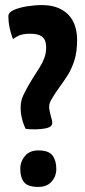

<svg xmlns="http://www.w3.org/2000/svg" viewBox="-20 -730 334 757"><path d="M81 -222Q81 -222 75.5 -234.5Q70 -247 65.5 -267Q61 -287 61.5 -311Q62 -335 74 -359Q91 -393 107 -418Q123 -443 135.5 -463Q148 -483 155 -502Q162 -521 162 -543Q162 -556 159 -566Q156 -576 148.5 -583Q141 -590 129 -593.5Q117 -597 99 -597Q65 -597 48 -586.5Q31 -576 31 -576Q22 -600 17.5 -622Q13 -644 13 -666Q13 -681 34 -690.5Q55 -700 86 -705Q117 -710 145 -710Q181 -710 207.5 -699.5Q234 -689 251 -670.5Q268 -652 276 -627Q284 -602 284 -573Q284 -526 273.5 -492.5Q263 -459 246.5 -433Q230 -407 212.5 -383.5Q195 -360 180 -333Q171 -316 175 -296Q179 -276 184 -259.5Q189 -243 182 -234Q176 -227 157.5 -223.5Q139 -220 118 -220Q97 -220 81 -222ZM131 7Q90 7 75 -11.5Q60 -30 60 -64Q60 -93 78.5 -115Q97 -137 131 -137Q172 -137 187 -117Q202 -97 202 -64Q202 -35 183.5 -14Q165 7 131 7Z"/></svg>

Font: Yanone Kaffeesatz ExtraLight
Style: Bold
Weight: 700
Version: Version 2.003